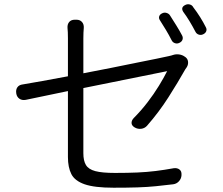

<svg xmlns="http://www.w3.org/2000/svg" viewBox="-20 -844 1040 896"><path d="M737 -782Q747 -787 758 -783.5Q769 -780 774 -771Q788 -749 803 -725Q818 -701 830 -678Q835 -668 831.5 -658.5Q828 -649 817 -644Q807 -639 796.5 -642.5Q786 -646 781 -656Q769 -680 754.5 -704Q740 -728 726 -750Q720 -759 723 -768Q726 -777 737 -782ZM845 -821Q855 -826 866 -823Q877 -820 882 -810Q899 -788 914 -764Q929 -740 940 -718Q946 -708 942.5 -698.5Q939 -689 928 -684Q918 -679 907.5 -682.5Q897 -686 892 -696Q879 -721 864.5 -745Q850 -769 835 -789Q822 -810 845 -821ZM846 -577Q856 -569 857.5 -556.5Q859 -544 853 -533Q851 -530 850 -528Q849 -526 845 -521Q810 -459 766 -390Q722 -321 666 -257Q655 -245 639 -243Q623 -241 609 -249Q595 -257 594 -269Q593 -281 604 -293Q638 -327 668 -366Q698 -405 721.5 -443.5Q745 -482 760 -512L369 -433V-129Q369 -94 381 -74Q393 -54 424.5 -45.5Q456 -37 517 -37Q576 -37 621 -39Q666 -41 706.5 -46Q747 -51 791 -59Q807 -61 817.5 -53Q828 -45 827 -29V-26Q826 -10 815 2Q804 14 788 16Q746 21 707 25Q668 29 621 30.5Q574 32 510 32Q421 32 375 16Q329 0 313 -31.5Q297 -63 297 -111V-419L100 -378Q83 -375 71 -383Q59 -391 56 -407V-408Q53 -425 61 -436.5Q69 -448 86 -450Q123 -456 178 -466Q233 -476 297 -488V-665Q297 -682 296.5 -693Q296 -704 295 -714Q294 -731 303 -741.5Q312 -752 329 -752H337Q353 -752 362.5 -741.5Q372 -731 371 -714Q370 -704 369.5 -691.5Q369 -679 369 -665V-502Q434 -514 497.5 -527Q561 -540 616 -551Q671 -562 710.5 -570Q750 -578 767 -582Q777 -584 779.5 -585Q782 -586 786 -587Q800 -592 815.5 -590Q831 -588 843 -579Z"/></svg>

Font: Chiron GoRound TC N
Style: Regular
Weight: 350
Designer: Ryoko NISHIZUKA 西塚涼子 (kana, bopomofo & ideographs); Paul D. Hunt (Latin, Greek & Cyrillic); Sandoll Communications 산돌커뮤니
Foundry: Adobe
Version: Version 1.000;hotconv 1.1.1;makeotfexe 2.6.0